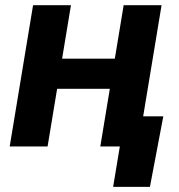

<svg xmlns="http://www.w3.org/2000/svg" viewBox="-20 -566 690 742"><path d="M464.3 -339.3 445.1 -222.9H159.8L179 -339.3ZM254.2 -545.9 163.9 0H17.5L107.8 -545.9ZM604.4 -545.9 514 0H367.6L457.9 -545.9ZM417.2 156.2 443.1 0H401L420.2 -116.4H611.1L559.4 156.2Z"/></svg>

Font: Inter
Style: Italic
Weight: 400
Italic angle: -9.3988°
Designer: Rasmus Andersson
Foundry: rsms
Version: Version 4.001;git-66647c0bb